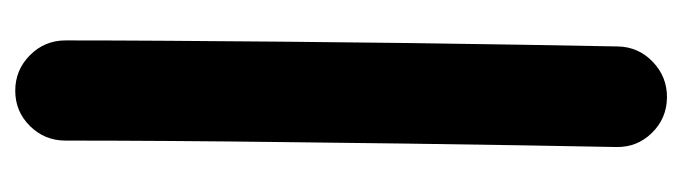

<svg xmlns="http://www.w3.org/2000/svg" viewBox="-337 -480 882 248"><g transform="rotate(-90 104.0 -356.0)"><path d="M110.8 -777.3Q137.7 -777.3 156.7 -758.3Q175.8 -739.3 175.8 -712.4Q175.8 -650.9 175.3 -577.1Q174.8 -503.4 174.1 -424.6Q173.3 -345.7 172.4 -268.6Q171.4 -191.4 170.2 -122.1Q168.9 -52.7 168 1Q167.5 27.8 147.9 46.4Q128.4 64.9 101.6 64.5Q74.7 64 56.2 44.9Q37.6 25.9 38.1 -1Q39.1 -54.7 40.3 -123.8Q41.5 -192.9 42.5 -270Q43.5 -347.2 44.4 -425.8Q45.4 -504.4 45.9 -577.9Q46.4 -651.4 46.4 -712.4Q46.4 -739.3 65.2 -758.3Q84 -777.3 110.8 -777.3Z"/></g></svg>

Font: Mikhak-DS2-FD Bold
Style: Regular
Weight: 700
Designer: Amin Abedi
Version: Version 3.4